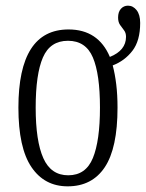

<svg xmlns="http://www.w3.org/2000/svg" viewBox="-20 -648 515 678"><path d="M219 10Q137 10 91 -58Q45 -126 45 -268Q45 -544 222 -544Q327 -544 368 -447Q425 -470 425 -518Q425 -532 418 -541Q411 -550 404 -560Q397 -570 397 -586Q397 -606 407 -617Q417 -628 432 -628Q450 -628 462.5 -612Q475 -596 475 -567Q475 -504 447.5 -468.5Q420 -433 378 -417Q386 -387 390.5 -350Q395 -313 395 -268Q395 -125 350 -57.5Q305 10 219 10ZM221 -29Q283 -29 308 -90Q333 -151 333 -268Q333 -386 308 -445Q283 -504 220 -504Q157 -504 131.5 -445Q106 -386 106 -268Q106 -150 133 -89.5Q160 -29 221 -29Z"/></svg>

Font: Noto Serif ExtraCondensed Light
Style: Regular
Weight: 300
Width: 2
Designer: Monotype Design Team
Foundry: Monotype Imaging Inc.
Version: Version 2.014; ttfautohint (v1.8.4.7-5d5b)